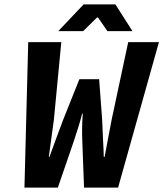

<svg xmlns="http://www.w3.org/2000/svg" viewBox="-20 -850 740 870"><path d="M244.1 -709 358.9 -830.1H502.9L580.1 -709H466.8L423.8 -771H419.9L356.9 -709ZM90.8 0 107.9 -659.2H257.8L224.1 -307.1Q223.1 -299.8 214.4 -236.1Q205.6 -172.4 201.2 -139.2H204.1Q214.8 -170.4 236.3 -227.3Q257.8 -284.2 266.1 -307.1L339.8 -491.2H429.2L442.9 -307.1Q443.4 -280.8 446.5 -224.6Q449.7 -168.5 450.2 -139.2H454.1Q459 -163.1 469.2 -220.2Q479.5 -277.3 485.8 -307.1L561 -659.2H700.2L515.1 0H360.8L353 -209Q350.1 -269 355 -335H352.1Q338.9 -281.7 314 -209L242.2 0Z"/></svg>

Font: Office Code Pro Bold Italic
Style: Regular
Weight: 700
Italic angle: -9°
Designer: Nathan Rutzky & Paul D. Hunt
Foundry: Adobe Systems Incorporated
Version: Version 1.004;PS 001.004;hotconv 1.0.70;makeotf.lib2.5.58329